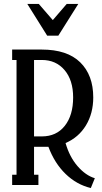

<svg xmlns="http://www.w3.org/2000/svg" viewBox="-20 -929 513 964"><path d="M373 -909.2 272.9 -750H216.8L117.2 -909.2H174.8L245.1 -828.1L314.9 -909.2ZM309.1 -210.9Q329.1 -141.1 369.6 -94.5Q410.2 -47.9 456.1 -34.2L436 15.1Q364.7 -2 309.3 -55.7Q253.9 -109.4 223.1 -191.9H209H150.9V-51.8H172.9V0H41V-51.8H63V-627.9H41V-680.2H189Q317.4 -680.2 382.8 -616Q448.2 -551.8 448.2 -439.9Q448.2 -359.9 411.4 -299.3Q374.5 -238.8 309.1 -210.9ZM150.9 -244.1H189.9Q263.2 -244.1 305.2 -297.1Q347.2 -350.1 347.2 -439.9Q347.2 -526.4 304.2 -577.1Q261.2 -627.9 189.9 -627.9H150.9Z"/></svg>

Font: Margherita Semibold
Style: Regular
Weight: 600
Designer: James Puckett
Foundry: Dunwich Type Founders
Version: Version 1.008;hotconv 1.0.109;makeotfexe 2.5.65596